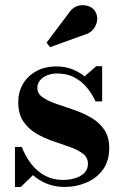

<svg xmlns="http://www.w3.org/2000/svg" viewBox="-20 -733 492 763"><path d="M39.5 10V-149H66.5Q82.5 -108.5 106.2 -79Q130 -49.5 161 -33.8Q192 -18 229 -18Q257 -18 279.8 -25.2Q302.5 -32.5 316 -46.8Q329.5 -61 329.5 -82Q329.5 -107 309.5 -122.2Q289.5 -137.5 258 -148.8Q226.5 -160 191 -172Q155.5 -184 124 -202.5Q92.5 -221 72.5 -250.8Q52.5 -280.5 52.5 -327.5Q52.5 -367 71 -399Q89.5 -431 123.8 -450Q158 -469 205 -469Q238.5 -469 266.2 -458.2Q294 -447.5 316 -429.5L362.5 -470H386V-330H359.5Q346.5 -359 326 -384.2Q305.5 -409.5 276 -425.2Q246.5 -441 206 -441Q186 -441 168.2 -434Q150.5 -427 139.5 -414.2Q128.5 -401.5 128.5 -384Q128.5 -361 149.2 -346.5Q170 -332 202.5 -320.8Q235 -309.5 271.5 -297.2Q308 -285 340.5 -266.5Q373 -248 393.5 -218.8Q414 -189.5 414 -144.5Q414 -92.5 388.5 -58.2Q363 -24 322.5 -7Q282 10 237 10Q200 10 168.2 -2.2Q136.5 -14.5 111 -37L62.5 10ZM179 -545.5 165 -563.5 253 -680.5Q268.5 -704 289.5 -709.8Q310.5 -715.5 329.5 -709.2Q348.5 -703 357.5 -689Q368 -673 366 -653Q364 -633 350.5 -616.5Q337 -600 313 -594Z"/></svg>

Font: Bodoni Moda 9pt
Style: Bold
Weight: 700
Designer: Owen Earl
Foundry: indestructible type
Version: Version 2.005